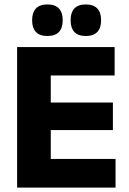

<svg xmlns="http://www.w3.org/2000/svg" viewBox="-20 -853 586 873"><path d="M57.8 0V-639H210.8V0ZM103.3 0V-130.3H505.4V0ZM147.5 -261.7V-386.9H493.3V-261.7ZM103.1 -509.9V-639H501.2V-509.9ZM195.2 -689.3Q160.6 -689.3 143.4 -707.6Q126.2 -725.9 126.2 -758.9V-762.7Q126.2 -796.1 143.4 -814.4Q160.6 -832.8 195.2 -832.8Q230.8 -832.8 247.9 -814.4Q265 -796.1 265 -762.7V-758.9Q265 -725.9 247.9 -707.6Q230.8 -689.3 195.2 -689.3ZM370.2 -689.3Q335.1 -689.3 318.2 -707.6Q301.2 -725.9 301.2 -758.9V-762.7Q301.2 -796.1 318.2 -814.4Q335.1 -832.8 370.2 -832.8Q405 -832.8 422.3 -814.4Q439.6 -796.1 439.6 -762.7V-758.9Q439.6 -725.9 422.3 -707.6Q405 -689.3 370.2 -689.3Z"/></svg>

Font: Anek Latin Medium
Style: Regular
Weight: 500
Designer: Yesha Goshar
Foundry: Ek Type
Version: Version 1.003